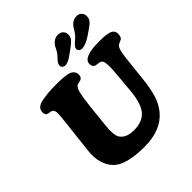

<svg xmlns="http://www.w3.org/2000/svg" viewBox="-252 -1128 1331 1331"><g transform="rotate(-45 413.5 -462.5)"><path d="M494.1 -801.3Q464.8 -779.8 447.3 -771.2Q429.7 -762.7 414.1 -762.7Q400.4 -762.7 391.4 -771.2Q382.3 -779.8 383.8 -792Q384.3 -801.3 390.4 -811.8Q396.5 -822.3 401.9 -827.9Q407.2 -833.5 422.4 -849.6Q435.5 -862.8 446.8 -886.2Q458 -909.7 463.4 -916.5Q489.7 -949.7 526.4 -949.7Q552.7 -949.7 566.9 -933.8Q581.1 -918 579.1 -893.1Q576.7 -870.6 561 -854.5Q557.6 -850.6 553 -846.7Q548.3 -842.8 544.4 -839.4Q540.5 -835.9 533.4 -830.6Q526.4 -825.2 522.2 -822Q518.1 -818.8 508.5 -811.8Q499 -804.7 494.1 -801.3ZM671.4 -801.3Q614.3 -762.7 577.1 -762.7Q563.5 -762.7 554.4 -771.2Q545.4 -779.8 546.9 -792Q547.4 -798.8 552.5 -806.6Q557.6 -814.5 563 -819.8Q568.4 -825.2 579.8 -835Q591.3 -844.7 596.7 -849.6Q612.3 -863.3 627.4 -888.4Q642.6 -913.6 645 -916.5Q671.4 -949.7 709 -949.7Q734.4 -949.7 748.3 -933.6Q762.2 -917.5 759.8 -893.1Q758.3 -870.6 742.7 -854.5Q727.1 -838.4 671.4 -801.3ZM740.2 -445.8 726.1 -313.5Q718.3 -236.8 700.7 -176.5Q683.1 -116.2 646 -71.8Q565.9 24.9 403.3 24.9Q224.1 24.9 160.2 -39.1Q127.9 -71.8 113.5 -122.3Q99.1 -172.9 106.9 -235.4L131.8 -455.6Q143.6 -552.7 141.6 -574.2Q139.2 -597.7 122.6 -605.5Q121.1 -606 119.6 -606.4Q114.3 -607.9 102.5 -609.6Q90.8 -611.3 85.9 -613.8Q70.8 -620.6 70.8 -644.5Q70.8 -689.5 129.4 -702.1Q190.9 -714.8 268.1 -714.8Q345.7 -714.8 379.9 -707.5Q434.6 -696.3 434.6 -649.9Q434.6 -627.4 416 -617.7Q411.1 -615.2 398.9 -613Q386.7 -610.8 378.9 -607.4Q361.3 -597.2 351.8 -557.6Q342.3 -518.1 334 -443.4L316.4 -275.4Q306.2 -183.6 326.7 -152.8Q356.4 -107.9 432.6 -107.9Q510.3 -107.9 551.3 -150.4Q596.7 -196.3 607.4 -315.4L619.6 -447.3Q623.5 -494.6 624.8 -521.2Q626 -547.9 623.8 -568.1Q621.6 -588.4 615.5 -596.9Q609.4 -605.5 598.1 -608.9Q590.8 -610.8 576.9 -612.3Q563 -613.8 557.1 -616.2Q538.1 -625 538.1 -651.9Q538.1 -714.8 694.8 -714.8Q728.5 -714.8 750.5 -712.9Q772.5 -710.9 791 -705.3Q809.6 -699.7 818.4 -688.2Q827.1 -676.8 827.1 -659.2Q827.1 -630.4 813 -618.7Q809.1 -615.7 797.6 -611.3Q786.1 -606.9 778.8 -602.1Q763.7 -592.3 756.1 -560.3Q748.5 -528.3 740.2 -445.8Z"/></g></svg>

Font: Cooper* ExtraBold
Style: Italic
Weight: 800
Italic angle: -7°
Designer: Owen Earl
Foundry: indestructible type*
Version: Version 0.001